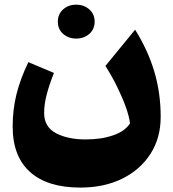

<svg xmlns="http://www.w3.org/2000/svg" viewBox="-20 -559 761 843"><path d="M550.8 -17.6Q546.9 -49.3 531.5 -91.6Q516.1 -133.8 493.2 -180.2Q470.2 -226.6 442.9 -269.5L573.2 -428.7Q629.4 -338.9 657.5 -244.9Q685.5 -150.9 685.5 -45.9Q685.5 46.9 640.6 116.7Q595.7 186.5 516.4 225.6Q437 264.6 332.5 264.6Q188.5 264.6 112.1 196.3Q35.6 127.9 35.6 -3.9Q35.6 -77.1 52.2 -144.5Q68.8 -211.9 104.5 -286.1L216.8 -238.8Q196.3 -187 185.1 -144.3Q173.8 -101.6 173.8 -62.5Q173.8 -2 225.6 25.6Q277.3 53.2 356.4 53.2Q425.3 53.2 477.5 34.9Q529.8 16.6 550.8 -17.6ZM233.9 -463.9Q233.9 -497.6 257.6 -518.1Q281.2 -538.6 314.5 -538.6Q348.1 -538.6 371.8 -518.1Q395.5 -497.6 395.5 -463.9Q395.5 -430.2 371.8 -409.9Q348.1 -389.6 314.5 -389.6Q281.2 -389.6 257.6 -409.9Q233.9 -430.2 233.9 -463.9Z"/></svg>

Font: Pinar-DS4-FD ExtraBold
Style: Regular
Weight: 800
Designer: Amin Abedi
Version: Version 3.000